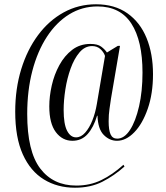

<svg xmlns="http://www.w3.org/2000/svg" viewBox="-20 -734 773 896"><path d="M330 142Q248 142 185 103.5Q122 65 86.5 -13.5Q51 -92 51 -213Q51 -320 79 -411Q107 -502 157.5 -570Q208 -638 277 -676Q346 -714 428 -714Q515 -714 574.5 -672Q634 -630 664 -556.5Q694 -483 694 -388Q694 -297 669.5 -226.5Q645 -156 606.5 -116.5Q568 -77 526 -77Q491 -77 464 -104.5Q437 -132 435 -194H433Q417 -140 389 -108.5Q361 -77 318 -77Q271 -77 240.5 -117.5Q210 -158 210 -238Q210 -284 221.5 -335Q233 -386 257 -430Q281 -474 317 -501.5Q353 -529 402 -529Q435 -529 452 -516.5Q469 -504 479 -489L530 -520H540L498 -274Q495 -253 491 -226Q487 -199 487 -168Q487 -127 496 -107Q505 -87 527 -87Q560 -87 586.5 -127.5Q613 -168 629 -238Q645 -308 645 -395Q645 -544 593 -624Q541 -704 435 -704Q363 -704 303 -667Q243 -630 199 -562.5Q155 -495 131 -403.5Q107 -312 107 -202Q107 -28 167.5 52Q228 132 336 132Q400 132 452.5 106.5Q505 81 556 35L561 43Q513 86 458 114Q403 142 330 142ZM335 -93Q358 -93 377.5 -115Q397 -137 411 -172Q425 -207 432 -249L470 -473Q464 -491 448.5 -505Q433 -519 410 -519Q376 -519 351 -489.5Q326 -460 309.5 -414Q293 -368 285 -316.5Q277 -265 277 -221Q277 -155 293 -124Q309 -93 335 -93Z"/></svg>

Font: Noto Serif Display ExtraCondensed Medium
Style: Regular
Weight: 500
Width: 2
Designer: Monotype Design Team
Foundry: Monotype Imaging Inc.
Version: Version 2.009